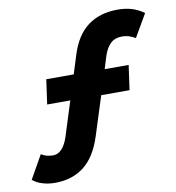

<svg xmlns="http://www.w3.org/2000/svg" viewBox="-83 -770 804 875"><g transform="rotate(-10 319.5 -333.0)"><path d="M102 31Q72 31 45 23Q18 15 -1 -1L60 -109Q73 -101 85.5 -97.5Q98 -94 115 -94Q130 -94 143 -102.5Q156 -111 166.5 -127.5Q177 -144 185 -169L235 -327H128L144 -441H271L298 -527Q325 -614 380.5 -655.5Q436 -697 519 -697Q555 -697 584.5 -688Q614 -679 640 -660L579 -555Q561 -565 547 -569Q533 -573 518 -573Q485 -573 465 -554.5Q445 -536 433 -501L414 -440H525L509 -326H378L320 -144Q291 -54 236.5 -11.5Q182 31 102 31Z"/></g></svg>

Font: Lexend SemBd
Style: Italic
Weight: 600
Italic angle: -8.13011°
Designer: Bonnie Shaver-Troup, Thomas Jockin
Foundry: Lexend
Version: Version 1.007